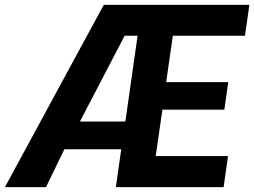

<svg xmlns="http://www.w3.org/2000/svg" viewBox="-72 -770 1046 790"><path d="M355 -750H954.1L936 -623H639.2L611.8 -432.1H867.2L851.1 -318.8H596.2L568.8 -127.9H866.2L848.1 0H404.8L426.8 -155.8H192.9L117.2 0H-51.8ZM443.8 -270 494.1 -623H440.9L256.8 -270Z"/></svg>

Font: Oakes Grotesk
Style: Bold Italic
Weight: 700
Designer: Samuel Oakes
Foundry: Samuel Oakes
Version: Version 1.0 | wf-rip DC20170320